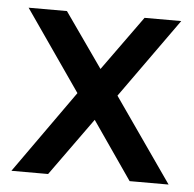

<svg xmlns="http://www.w3.org/2000/svg" viewBox="-43 -546 595 589"><g transform="rotate(5 255.0 -251.5)"><path d="M13 0 194 -255 22 -503H140L258 -335L379 -503H492L317 -258L497 0H377L254 -178L126 0Z"/></g></svg>

Font: REM Medium
Style: Regular
Weight: 400
Version: Version 1.005;gftools[0.9.28]